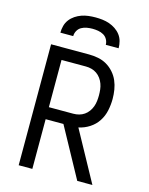

<svg xmlns="http://www.w3.org/2000/svg" viewBox="-138 -1041 876 1127"><g transform="rotate(15 300.0 -477.5)"><path d="M88 0V-735H319Q347 -735 375 -729.5Q403 -724 427 -710Q451 -696 470 -674.5Q489 -653 500 -627.5Q511 -602 515.5 -574Q520 -546 520 -518Q520 -483 512.5 -447.5Q505 -412 485.5 -382Q466 -352 435 -332Q404 -312 369 -305L536 0H444L279 -302H171V0ZM171 -375H319Q337 -375 354 -379.5Q371 -384 385.5 -394Q400 -404 410.5 -418.5Q421 -433 427 -449.5Q433 -466 435 -483.5Q437 -501 437 -518Q437 -536 435 -553.5Q433 -571 427 -587.5Q421 -604 410.5 -618.5Q400 -633 385.5 -643Q371 -653 354 -657.5Q337 -662 319 -662H171ZM123 -815Q123 -836 128.5 -857Q134 -878 147 -895Q160 -912 178 -924Q196 -936 216 -943Q236 -950 257.5 -952.5Q279 -955 300 -955Q321 -955 342.5 -952.5Q364 -950 384 -943Q404 -936 422 -924Q440 -912 453 -895Q466 -878 471.5 -857Q477 -836 477 -815H399Q399 -832 390.5 -847.5Q382 -863 367 -871.5Q352 -880 334.5 -883Q317 -886 300 -886Q283 -886 265.5 -883Q248 -880 233 -871.5Q218 -863 209.5 -847.5Q201 -832 201 -815Z"/></g></svg>

Font: Iosevka Fixed Extended
Style: Regular
Weight: 400
Width: 7
Monospace: yes
Designer: Belleve Invis
Foundry: Belleve Invis
Version: Version 24.1.1; ttfautohint (v1.8.4)